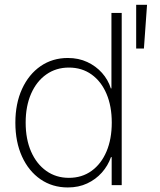

<svg xmlns="http://www.w3.org/2000/svg" viewBox="-20 -782 675 811"><path d="M266.6 9.8Q201.2 9.8 151.1 -24.7Q101.1 -59.1 73 -120.8Q44.9 -182.6 44.9 -263.7Q44.9 -344.7 73.2 -406.5Q101.6 -468.3 151.6 -502.7Q201.7 -537.1 266.6 -537.1Q312 -537.1 348.6 -520Q385.3 -502.9 410.9 -474.1Q436.5 -445.3 448.2 -408.7H450.7V-727.5H494.1V0H451.7V-118.2H448.7Q436 -82 410.2 -53Q384.3 -23.9 348.1 -7.1Q312 9.8 266.6 9.8ZM271 -30.8Q326.2 -30.8 366.9 -60.3Q407.7 -89.8 429.9 -142.3Q452.1 -194.8 452.1 -264.2Q452.1 -333.5 429.9 -385.7Q407.7 -438 366.9 -467.3Q326.2 -496.6 271 -496.6Q216.8 -496.6 175.5 -467.5Q134.3 -438.5 111.3 -386Q88.4 -333.5 88.4 -264.2Q88.4 -194.3 111.3 -141.8Q134.3 -89.4 175.5 -60.1Q216.8 -30.8 271 -30.8ZM555.2 -577.1V-761.7H601.1L587.9 -577.1Z"/></svg>

Font: Inter 24pt ExtraLight
Style: Regular
Weight: 250
Designer: Rasmus Andersson
Foundry: rsms
Version: Version 4.001;git-66647c0bb